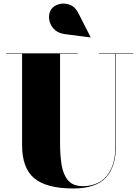

<svg xmlns="http://www.w3.org/2000/svg" viewBox="-20 -1052 790 1087"><path d="M346 -859Q306 -864.5 283.8 -889.2Q261.5 -914 258 -945.2Q254.5 -976.5 271 -1000.5Q284.5 -1020 313.5 -1028.2Q342.5 -1036.5 373.5 -1025.8Q404.5 -1015 423.5 -978L493 -841.5L492 -840ZM15 -750H420V-747.5H320V-240Q320 -174 328.8 -119Q337.5 -64 365.2 -31Q393 2 450 2Q502 2 543.5 -21.5Q585 -45 609.2 -96.2Q633.5 -147.5 633.5 -230V-747.5H540V-750H735V-747.5H636.5V-230Q636.5 -106.5 578.8 -45.8Q521 15 395 15Q243 15 174 -42.8Q105 -100.5 105 -230V-747.5H15Z"/></svg>

Font: Bodoni* 72pt Fatface
Style: Regular
Weight: 900
Version: Version 2.3